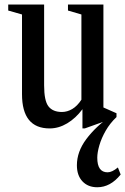

<svg xmlns="http://www.w3.org/2000/svg" viewBox="-20 -544 541 829"><path d="M194.5 10.5Q75 10.5 75 -137.5V-481.5L15.5 -498.5V-524.5H170.5V-175.5Q170.5 -109 189.2 -84.8Q208 -60.5 247.5 -60.5Q270 -60.5 291.8 -73.2Q313.5 -86 331.5 -113.5V-481.5L273.5 -498.5V-524.5H426.5V-80L483 -55V-38.5L346 10.5H336V-72.5Q307 -33.5 270.2 -11.5Q233.5 10.5 194.5 10.5ZM400 264.5Q360 264.5 336 239Q312 213.5 312 169.5Q312 111 352.5 56.8Q393 2.5 459 -44L483 -38.5Q455 -12 436.5 20.2Q418 52.5 409 83.5Q400 114.5 400 137Q400 200 444.5 200Q464 200 489 179L501 209.5Q457 264.5 400 264.5Z"/></svg>

Font: Libre Caslon Condensed Medium
Style: Regular
Weight: 500
Designer: Pablo Impallari, Rodrigo Fuenzalida, Katja Schimmel, Ertekin Erdin
Foundry: Pablo Impallari, Rodrigo Fuenzalida
Version: Version 2.000; ttfautohint (v1.8.4.7-5d5b);gftools[0.9.33]